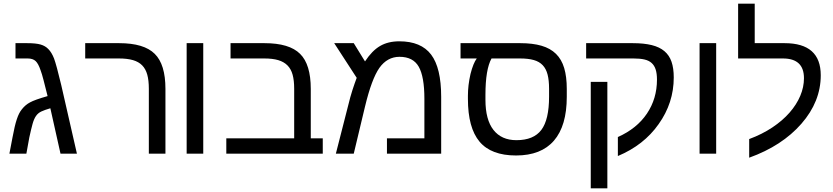

<svg xmlns="http://www.w3.org/2000/svg" viewBox="-20 -833 4518 1041"><path d="M127 -599Q175 -599 200.5 -591.5Q226 -584 242 -567Q260 -549 273 -516Q286 -481 312 -372L397 0H308L253 -246Q222 -237 204 -228.5Q186 -220 175 -204Q164 -188 156.5 -161Q149 -134 139 -88L123 0H31L48 -89Q54 -121 59.5 -144.5Q65 -168 71 -186Q77 -204 83.5 -217Q90 -230 99 -241Q118 -265 143 -278Q168 -292 238 -312Q225 -364 216 -399Q207 -434 200 -452Q188 -488 173 -502Q158 -516 130 -516H64V-599Z M877 0H787V-352Q787 -397 778.5 -428Q770 -459 751 -478.5Q732 -498 701 -507Q670 -516 625 -516H442V-599H626Q761 -599 819 -541Q877 -484 877 -351Z M992 -599H1082V0H992Z M1230 -516V-599H1414Q1549 -599 1607 -541Q1665 -484 1665 -351V-83H1730V0H1207V-83H1575V-352Q1575 -397 1566.5 -428Q1558 -459 1538.5 -478.5Q1519 -498 1488.5 -507Q1458 -516 1413 -516Z M2145 -609Q2263 -609 2317.5 -537Q2372 -465 2372 -308V0H2078V-83H2281V-297Q2281 -417 2250.5 -471Q2220 -525 2146 -525Q2080 -525 2037 -465Q1995 -405 1959 -255L1898 0H1801L1868 -262Q1879 -308 1891 -345Q1903 -382 1914 -411L1792 -599H1898L1959 -500Q1997 -558 2040.5 -583.5Q2084 -609 2145 -609Z M2517 -314Q2517 -371 2531 -432Q2546 -491 2565 -516H2477V-599H2801Q2868 -599 2916 -585Q2964 -571 2994.5 -541Q3025 -511 3039 -464Q3053 -417 3053 -351V-308Q3053 -151 2983.5 -70.5Q2914 10 2778 10Q2643 10 2580 -65Q2517 -140 2517 -297ZM2645 -516Q2612 -457 2612 -318V-292Q2612 -184 2655.5 -128.5Q2699 -73 2780 -73Q2873 -73 2915 -128.5Q2957 -184 2957 -309V-352Q2957 -397 2949 -428.5Q2941 -460 2922.5 -479.5Q2904 -499 2874 -507.5Q2844 -516 2800 -516Z M3273 -389V188H3183V-389ZM3158 -599H3411Q3471 -599 3513.5 -588.5Q3556 -578 3582.5 -555.5Q3609 -533 3621 -498Q3633 -463 3633 -413Q3633 -275 3551 -160Q3471 -46 3330 13V-90Q3433 -136 3487.5 -217Q3542 -298 3542 -401Q3542 -434 3535 -456Q3528 -478 3513 -491.5Q3498 -505 3474 -510.5Q3450 -516 3415 -516H3158Z M3773 -599H3863V0H3773Z M4042 -79Q4112 -105 4167.5 -142Q4223 -179 4261 -222.5Q4299 -266 4319 -313.5Q4339 -361 4339 -409Q4339 -516 4225 -516H3982V-813H4072V-599H4234Q4430 -599 4430 -425Q4430 -282 4325 -162Q4220 -42 4042 22Z"/></svg>

Font: Libra Sans
Style: Regular
Weight: 400
Foundry: Context Ltd
Version: Version 1.000; ttfautohint (v1.3)